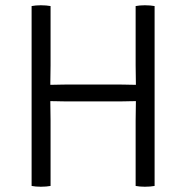

<svg xmlns="http://www.w3.org/2000/svg" viewBox="-20 -706 707 729"><path d="M232 -321Q229 -321 215.5 -321.2Q202 -321.5 188.2 -321.8Q174.5 -322 171 -322Q160.5 -322 150 -321.5Q139.5 -321 129 -321V-385Q139.5 -385 150 -384.5Q160.5 -384 171 -384Q174.5 -384 188.2 -384.2Q202 -384.5 215.5 -384.8Q229 -385 232 -385H435Q438 -385 451.5 -384.8Q465 -384.5 478.8 -384.2Q492.5 -384 496 -384Q506.5 -384 517 -384.5Q527.5 -385 538 -385V-321Q527.5 -321 517 -321.5Q506.5 -322 496 -322Q492.5 -322 478.8 -321.8Q465 -321.5 451.5 -321.2Q438 -321 435 -321ZM172 0Q164.5 1.5 155 2.2Q145.5 3 135 3Q125.5 3 116.2 2.2Q107 1.5 100 0V-683Q107 -684.5 116.2 -685.2Q125.5 -686 135 -686Q145.5 -686 155 -685.2Q164.5 -684.5 172 -683V-458Q172 -437 171.5 -420.8Q171 -404.5 171 -384V-322Q171 -302 171.5 -285.5Q172 -269 172 -248ZM495 -248Q495 -269 495.5 -285.5Q496 -302 496 -322V-384Q496 -404.5 495.5 -420.8Q495 -437 495 -458V-683Q502 -684.5 511.2 -685.2Q520.5 -686 530 -686Q540.5 -686 550 -685.2Q559.5 -684.5 567 -683V0Q559.5 1.5 550 2.2Q540.5 3 530 3Q520.5 3 511.2 2.2Q502 1.5 495 0Z"/></svg>

Font: Signika Negative Light Light
Style: Regular
Weight: 300
Version: Version 2.001